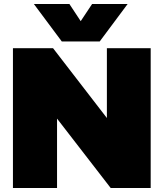

<svg xmlns="http://www.w3.org/2000/svg" viewBox="-20 -943 821 963"><path d="M44.9 0V-701.2H246.1L516.1 -351.1V-701.2H735.8V0H535.2L266.1 -348.1V0ZM149.9 -922.9H328.1L384.8 -836.9L441.9 -922.9H620.1L480 -734.9H290Z"/></svg>

Font: Trueno UltraBlack
Style: Regular
Weight: 950
Designer: Julieta Ulanovsky
Foundry: Julieta Ulanovsky
Version: Version 3.001b | FøM Fix